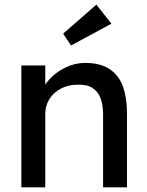

<svg xmlns="http://www.w3.org/2000/svg" viewBox="-20 -807 635 827"><path d="M527 -320V0H424V-313Q424 -354 413.5 -383Q403 -412 378.5 -428Q354 -444 313 -442Q274 -442 242.5 -425.5Q211 -409 193 -380.5Q175 -352 175 -318V0H72V-525H175V-417L157 -405Q166 -436 194 -466.5Q222 -497 262.5 -516.5Q303 -536 347 -536Q414 -536 454 -508Q494 -480 510.5 -432Q527 -384 527 -320ZM252 -662 395 -787 460 -705 286 -611Z"/></svg>

Font: Lexend
Style: Regular
Weight: 400
Designer: Thomas Jockin
Foundry: Lexend
Version: Version 1.000